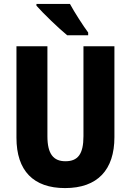

<svg xmlns="http://www.w3.org/2000/svg" viewBox="-20 -950 667 980"><path d="M337 -930H166V-921C197 -885 283 -802 323 -770H430V-784C406 -816 359 -889 337 -930ZM564 -250V-714H406V-255C406 -164 378 -127 314 -127C253 -127 222 -164 222 -254V-714H64V-247C64 -78 151 10 312 10C478 10 564 -83 564 -250Z"/></svg>

Font: Noto Sans Georgian Condensed ExtraBold
Style: Regular
Weight: 800
Width: 3
Designer: Monotype Design Team, Akaki Razmadze
Foundry: Google LLC
Version: Version 2.005